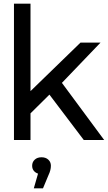

<svg xmlns="http://www.w3.org/2000/svg" viewBox="-20 -762 587 1045"><path d="M249 -247 436 0H547L317 -311L527 -530H418L146 -266V-742H56V0H146V-145ZM243 107C233.7 98.3 221.3 94 206 94C190.7 94 178.3 98.3 169 107C159.7 115.7 155 126.7 155 140C155 150.7 157.8 159.7 163.5 167C169.2 174.3 177 179.7 187 183L164 263H214L244 191C252.7 173 257 156 257 140C257 126.7 252.3 115.7 243 107Z"/></svg>

Font: Rookery
Style: Regular
Weight: 400
Designer: Ryan Kimball / Julieta Ulanovsky
Foundry: Motorola Mobility LLC.
Version: Version 1.0